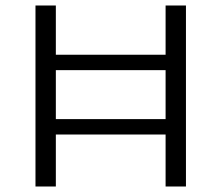

<svg xmlns="http://www.w3.org/2000/svg" viewBox="-20 -678 805 698"><path d="M582 -189H183V0H109V-658H183V-479H582V-658H656V0H582ZM582 -245V-423H183V-245Z"/></svg>

Font: LXGW Bright GB
Style: Regular
Weight: 400
Designer: Christian Thalmann (Catharsis Fonts)
Foundry: LXGW / Christian Thalmann (Catharsis Fonts) / Fontworks Inc.
Version: Version 5.510